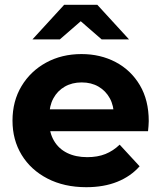

<svg xmlns="http://www.w3.org/2000/svg" viewBox="-20 -771 671 799"><path d="M339 8Q247 8 177.5 -28Q108 -64 70 -126.5Q32 -189 32 -269Q32 -350 69.5 -412.5Q107 -475 172 -510.5Q237 -546 319 -546Q398 -546 461.5 -512.5Q525 -479 562 -416.5Q599 -354 599 -267Q599 -258 598 -246.5Q597 -235 596 -225H159V-316H514L454 -289Q454 -331 437 -362Q420 -393 390 -410.5Q360 -428 320 -428Q280 -428 249.5 -410.5Q219 -393 202 -361.5Q185 -330 185 -287V-263Q185 -219 204.5 -185.5Q224 -152 259.5 -134.5Q295 -117 343 -117Q386 -117 418.5 -130Q451 -143 478 -169L561 -79Q524 -37 468 -14.5Q412 8 339 8ZM115 -607 247 -751H385L517 -607H403L265 -727H367L229 -607Z"/></svg>

Font: Montserrat Thin
Style: Bold
Weight: 700
Version: Version 9.000